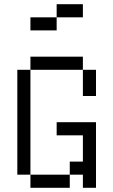

<svg xmlns="http://www.w3.org/2000/svg" viewBox="-20 -895 540 915"><path d="M375 -812.5V-875H250V-812.5H125V-750H250V-812.5ZM125 -62.5V0H312.5V-62.5ZM125 -62.5Q125 -62.5 125 -562.5H62.5Q62.5 -562.5 62.5 -62.5ZM375 -62.5V0H437.5V-312.5H250V-250H375Q375 -250 375 -125H312.5V-62.5ZM375 -562.5Q375 -562.5 375 -437.5H437.5Q437.5 -437.5 437.5 -562.5ZM125 -562.5H375V-625H125Z"/></svg>

Font: BFUnifontExMono
Style: Regular
Weight: 500
Version: Version 15.0.06